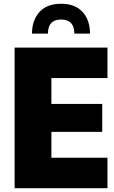

<svg xmlns="http://www.w3.org/2000/svg" viewBox="-20 -985 595 1005"><path d="M299.8 -965.3Q373.5 -965.3 412.4 -922.4Q451.2 -879.4 451.2 -809.1H369.1Q369.1 -882.8 299.8 -882.8Q231 -882.8 231 -809.1H147.5Q147.5 -879.4 186.8 -922.4Q226.1 -965.3 299.8 -965.3ZM542.5 -159.2V0H56.6V-735.8H542.5V-576.2H249V-440.9H515.1V-294.9H249V-159.2Z"/></svg>

Font: Estedad-FD Black
Style: Regular
Weight: 900
Designer: Amin Abedi
Version: Version 7.3